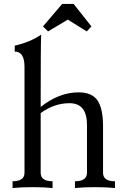

<svg xmlns="http://www.w3.org/2000/svg" viewBox="-20 -948 637 968"><path d="M559.6 0Q519 -4.4 460 -4.4Q400.9 -4.4 357.9 0V-34.2Q418 -34.2 418.5 -76.7V-317.9Q418.5 -427.7 330.6 -427.7Q253.4 -427.7 185.1 -377.9V-76.7Q185.1 -34.2 245.1 -34.2V0Q204.6 -4.4 145.5 -4.4Q86.4 -4.4 43.5 0V-34.2Q103.5 -34.2 103.5 -76.7V-612.8Q103 -688 54.2 -688V-717.8Q134.3 -736.3 187.5 -773.4Q185.1 -727.1 185.1 -408.7Q277.3 -482.4 377 -482.4Q443.4 -482.4 471.4 -441.7Q499.5 -400.9 499.5 -311.5V-76.7Q499.5 -34.2 559.6 -34.2ZM417.5 -789.6 321.8 -849.1 222.2 -789.6 196.8 -814.9 293.5 -928.2H351.1L440.9 -814.9Z"/></svg>

Font: Kelvinch
Style: Regular
Weight: 400
Designer: Paul James MIller
Foundry: High-Logic / Made with FontCreator
Version: Version 3.30 September 23, 2016